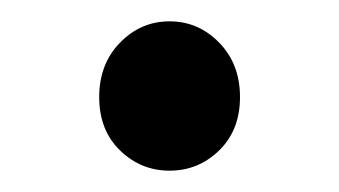

<svg xmlns="http://www.w3.org/2000/svg" viewBox="-20 -147 318 180"><path d="M139 13Q112 13 92.5 -6Q73 -25 73 -56Q73 -87 92.5 -107Q112 -127 139 -127Q166 -127 185.5 -107Q205 -87 205 -56Q205 -25 185.5 -6Q166 13 139 13Z"/></svg>

Font: Noto Traditional Nushu Medium
Style: Regular
Weight: 500
Version: Version 2.003